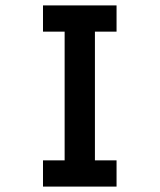

<svg xmlns="http://www.w3.org/2000/svg" viewBox="-20 -690 590 710"><path d="M139 0V-97H219V-573H139V-670H411V-573H331V-97H411V0Z"/></svg>

Font: Lode Term
Style: Bold
Weight: 700
Monospace: yes
Designer: Belleve Invis
Foundry: Belleve Invis
Version: Version 29.2.0